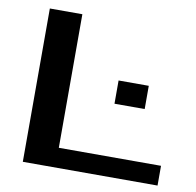

<svg xmlns="http://www.w3.org/2000/svg" viewBox="-75 -737 831 814"><g transform="rotate(10 340.0 -330.0)"><path d="M75 0V-660H215V-85H655V0ZM415 -310V-410H545V-310Z"/></g></svg>

Font: Xolonium
Style: Regular
Weight: 400
Designer: Severin Meyer
Version: Version 4.2